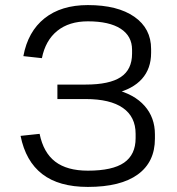

<svg xmlns="http://www.w3.org/2000/svg" viewBox="-20 -728 698 756"><path d="M326 8Q212 8 146.5 -42.5Q81 -93 61 -193L136 -201Q151 -127 197.5 -91.5Q244 -56 326 -56Q423 -56 468.5 -87.5Q514 -119 514 -184V-201Q514 -268 464 -303Q414 -338 317 -338H206V-395H317Q411 -395 455.5 -424.5Q500 -454 500 -517V-532Q500 -586 455 -615Q410 -644 326 -644Q252 -644 205.5 -606.5Q159 -569 145 -499L72 -507Q90 -604 155.5 -656Q221 -708 326 -708Q443 -708 509 -662Q575 -616 575 -535V-520Q575 -458 539 -417.5Q503 -377 432 -360V-376Q509 -357 549.5 -311Q590 -265 590 -199V-182Q590 -90 522.5 -41Q455 8 326 8Z"/></svg>

Font: Pathway Extreme 8pt Thin Light
Style: Regular
Weight: 300
Version: Version 1.001;gftools[0.9.26]